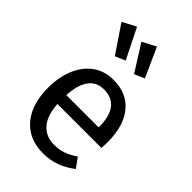

<svg xmlns="http://www.w3.org/2000/svg" viewBox="-247 -929 1038 1038"><g transform="rotate(45 272.0 -410.0)"><path d="M491 -232H155Q161 -145 199 -104Q237 -63 297 -63Q335 -63 367 -74Q399 -85 434 -109L474 -54Q390 12 290 12Q180 12 118.5 -60Q57 -132 57 -258Q57 -340 83.5 -403.5Q110 -467 159.5 -503Q209 -539 276 -539Q381 -539 437 -470Q493 -401 493 -279Q493 -256 491 -232ZM402 -306Q402 -384 371 -425Q340 -466 278 -466Q165 -466 155 -300H402ZM250 -659 192 -634 86 -791 164 -832ZM392 -664 334 -639 238 -791 316 -832Z"/></g></svg>

Font: FiraGOUPP
Style: Medium
Weight: 400
Designer: bBox Type
Foundry: bBox Type GmbH
Version: Version 1.001